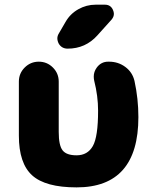

<svg xmlns="http://www.w3.org/2000/svg" viewBox="-20 -810 649 819"><path d="M427.7 -790Q452.1 -790 461.9 -767.6Q465.8 -758.8 465.8 -751Q465.8 -738.3 456.1 -726.6L395.5 -659.2Q344.7 -602.5 268.6 -602.5Q243.2 -602.5 230.5 -624Q224.6 -635.7 224.6 -646.5Q224.6 -657.2 231.4 -668L259.8 -716.8Q279.3 -751 314 -770.5Q348.6 -790 387.7 -790ZM570.3 -310.5Q570.3 -10.7 306.6 -10.7Q173.8 -10.7 117.2 -62Q60.5 -113.3 60.5 -231.4V-461.9Q60.5 -497.1 85.4 -522Q110.4 -546.9 145.5 -546.9Q180.7 -546.9 205.6 -522Q230.5 -497.1 230.5 -461.9V-247.1Q230.5 -189.5 247.1 -168.5Q263.7 -147.5 306.6 -147.5Q353.5 -147.5 376 -187Q398.4 -226.6 398.4 -337.9Q398.4 -400.4 381.8 -465.8Q379.9 -474.6 379.9 -483.4Q379.9 -503.9 392.6 -521.5Q411.1 -546.9 441.4 -546.9H445.3Q484.4 -546.9 514.6 -524.4Q544.9 -502 553.7 -464.8Q570.3 -388.7 570.3 -310.5Z"/></svg>

Font: Gen Jyuu GothicX Heavy
Style: Bold
Weight: 900
Designer: [Source Han Sans]
Ryoko NISHIZUKA  (kana & ideographs); Paul D. Hunt (Latin, Greek & Cyrillic); Wenlong ZHANG  (bopomofo
Version: Version 1.002.20150607